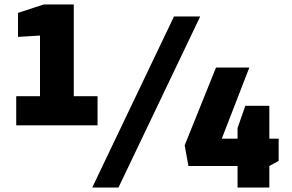

<svg xmlns="http://www.w3.org/2000/svg" viewBox="-20 -844 1315 864"><path d="M763 -770H881L513 0H395ZM1049 -97H828L811 -190L952 -540H1102L978 -220H1049V-268L1084 -368H1192V-220H1234V-120L1192 -97V0H1049ZM419 -411V-280H53V-411H160V-684L61 -678V-786L177 -824H312V-411Z"/></svg>

Font: Exo ExtraBold
Style: Regular
Weight: 800
Designer: Natanael Gama
Foundry: Natanael Gama
Version: Version 1.500